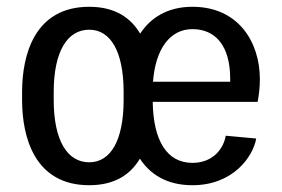

<svg xmlns="http://www.w3.org/2000/svg" viewBox="-20 -536 840 572"><path d="M45.8 -238.3C45.8 -126.7 83.3 15.8 245.8 15.8C322.5 15.8 369.2 -16.7 396.7 -63.3C427.5 -16.7 476.7 15.8 553.3 15.8C675 15.8 734.2 -70 743.3 -123.3L652.5 -131.7C646.7 -95.8 616.7 -50.8 553.3 -50.8C475.8 -50.8 436.7 -119.2 435 -232.5H747.5C751.7 -254.2 754.2 -277.5 754.2 -300C754.2 -410.8 690 -515.8 553.3 -515.8C478.3 -515.8 428.3 -482.5 397.5 -435.8C370 -482.5 323.3 -515.8 245.8 -515.8C83.3 -515.8 45.8 -373.3 45.8 -261.7ZM245.8 -447.5C310 -447.5 348.3 -381.7 348.3 -261.7V-238.3C348.3 -118.3 310 -52.5 245.8 -52.5C180 -52.5 140 -118.3 140 -238.3V-261.7C140 -381.7 180 -447.5 245.8 -447.5ZM435.8 -292.5C443.3 -390.8 486.7 -449.2 553.3 -449.2C621.7 -449.2 665.8 -400 665.8 -300.8V-292.5Z"/></svg>

Font: Boon Medium
Style: Regular
Weight: 500
Designer: Sungsit Sawaiwan
Foundry: FontUni
Version: Version 2.0